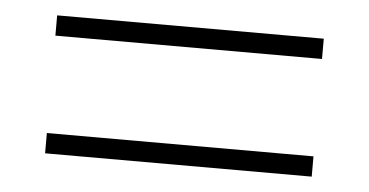

<svg xmlns="http://www.w3.org/2000/svg" viewBox="-31 -518 634 330"><g transform="rotate(5 286.0 -353.0)"><path d="M56 -437H516V-472H56ZM56 -234H516V-269H56Z"/></g></svg>

Font: Noto Sans Sinhala ExtraLight
Style: Regular
Weight: 200
Designer: Jelle Bosma - Monotype Design Team
Foundry: Monotype Imaging Inc.
Version: Version 2.006